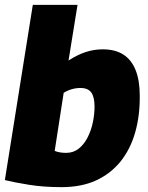

<svg xmlns="http://www.w3.org/2000/svg" viewBox="-20 -760 611 790"><path d="M299 -740 262 -511Q299 -535 333 -546Q367 -557 403 -557Q454 -557 487.5 -535.5Q521 -514 538 -471.5Q555 -429 555 -367Q556 -284 536 -214.5Q516 -145 475.5 -95Q435 -45 375 -17.5Q315 10 233 10Q160 10 100.5 0.5Q41 -9 0 -19L115 -740ZM311 -398Q293 -398 275.5 -393Q258 -388 242 -378L205 -139Q215 -135 227 -133Q239 -131 252 -131Q282 -131 304 -148.5Q326 -166 340.5 -194.5Q355 -223 362 -256.5Q369 -290 369 -321Q369 -361 355.5 -379.5Q342 -398 311 -398Z"/></svg>

Font: Georama ExtraCondensed Thin ExtraBold
Style: Italic
Weight: 800
Italic angle: -9°
Version: Version 1.001